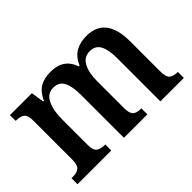

<svg xmlns="http://www.w3.org/2000/svg" viewBox="-93 -806 1065 1065"><g transform="rotate(-45 439.5 -273.5)"><path d="M21 -47H30Q64 -47 80.5 -61Q97 -75 97 -117V-424Q97 -464 80.5 -477.5Q64 -491 30 -491H27V-536H199L211 -459H216Q239 -508 272 -527.5Q305 -547 356 -547Q458 -547 488 -457H494Q516 -506 551.5 -526.5Q587 -547 637 -547Q788 -547 788 -352V-118Q788 -75 803.5 -61Q819 -47 853 -47H855V0H671V-338Q671 -405 652.5 -439.5Q634 -474 591 -474Q545 -474 523.5 -433.5Q502 -393 502 -328V-118Q502 -75 517 -61Q532 -47 566 -47H569V0H385V-338Q385 -405 366.5 -439.5Q348 -474 305 -474Q258 -474 236.5 -429.5Q215 -385 215 -315V-113Q215 -73 232 -60Q249 -47 283 -47H286V0H21Z"/></g></svg>

Font: Noto Serif NarrowSemiBold
Style: Regular
Weight: 600
Width: 4
Designer: Monotype Design Team
Foundry: Monotype Imaging Inc.
Version: Version 1.001